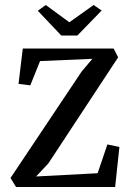

<svg xmlns="http://www.w3.org/2000/svg" viewBox="-20 -747 525 767"><path d="M225 -605 131 -704 163 -727 257 -658 354 -727 386 -705 289 -605ZM44 0 22 -36 306 -461 349 -512 140 -503 101 -406 54 -412 71 -553H434L452 -518L173 -94L124 -42L370 -55L409 -170L457 -160L440 0Z"/></svg>

Font: Aikya Medium
Style: Regular
Weight: 500
Designer: Neelakash Kshetrimayum (Latin subset based on Merriweather by Eben Sorkin)
Foundry: Brand New Type
Version: Version 1.00 b005